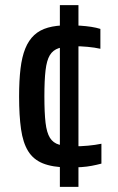

<svg xmlns="http://www.w3.org/2000/svg" viewBox="-20 -716 459 744"><path d="M243 -67Q183 -68 146 -83Q109 -98 89 -130.5Q69 -163 61.5 -215.5Q54 -268 54 -342Q54 -404 59.5 -450Q65 -496 78 -528Q91 -560 112.5 -580Q134 -600 166 -609Q198 -618 241 -618Q268 -618 291 -616.5Q314 -615 333.5 -612Q353 -609 369 -604V-527Q347 -532 319.5 -534.5Q292 -537 267 -537Q231 -537 208 -529.5Q185 -522 173 -502Q161 -482 156.5 -443.5Q152 -405 152 -343Q152 -279 156.5 -240.5Q161 -202 173.5 -182Q186 -162 209 -155.5Q232 -149 269 -149Q293 -149 321 -151.5Q349 -154 373 -159V-82Q354 -77 335.5 -73.5Q317 -70 295.5 -68.5Q274 -67 243 -67ZM212 8V-696H284V8Z"/></svg>

Font: Saira SemiCondensed Medium
Style: Regular
Weight: 500
Width: 4
Designer: Hector Gatti with collaboration of the Omnibus-Type team
Foundry: Omnibus-Type
Version: Version 1.101